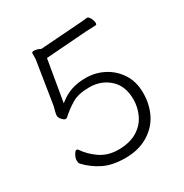

<svg xmlns="http://www.w3.org/2000/svg" viewBox="-165 -827 930 970"><g transform="rotate(-30 300.0 -341.5)"><path d="M494 -642Q481 -641 459 -640.5Q437 -640 415 -638L199 -622L158 -381L168 -389Q229 -437 313 -437H322Q377 -436 424.5 -410.5Q472 -385 502 -338.5Q532 -292 532 -226.5Q532 -161 505.5 -107Q479 -53 423.5 -19.5Q368 14 291 14Q214 14 163 -12Q112 -38 76 -77Q70 -83 70 -98Q70 -113 79.5 -129.5Q89 -146 95.5 -146Q102 -146 105 -141Q131 -102 174.5 -71.5Q218 -41 278 -40H280Q345 -40 388 -65Q431 -90 452 -132.5Q473 -175 473 -223Q473 -301 426.5 -343.5Q380 -386 313 -387H309Q245 -387 207 -364Q169 -341 135 -310Q133 -308 126 -308Q119 -308 107.5 -320.5Q96 -333 96 -345Q96 -357 107 -395L145 -635Q147 -647 147 -658V-679Q147 -687 160 -687Q176 -687 198 -676L407 -691Q456 -694 474 -697H476Q484 -697 492.5 -681.5Q501 -666 501 -652Q501 -642 494 -642Z"/></g></svg>

Font: Moon Stars Kai HW Light
Style: Regular
Weight: 300
Designer: GuiWonder
Version: Version 1.101